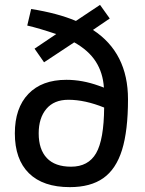

<svg xmlns="http://www.w3.org/2000/svg" viewBox="-20 -760 594 789"><path d="M41 -212Q41 -316 96.5 -374Q152 -432 253 -432Q318 -432 385 -408L407 -400Q403 -461 373.5 -507Q344 -553 285 -586L161 -504L122 -560L211 -620Q140 -644 92 -655L108 -723Q216 -706 292 -674L391 -740L431 -684L362 -637Q506 -543 506 -352Q506 -223 481.5 -144Q457 -65 404.5 -28Q352 9 267 9Q157 9 99 -48Q41 -105 41 -212ZM408 -318Q329 -350 261 -350Q202 -350 170.5 -312.5Q139 -275 139 -212Q139 -146 172.5 -110.5Q206 -75 272 -75Q343 -75 375 -130.5Q407 -186 408 -318Z"/></svg>

Font: Cairo SemiBold
Style: Regular
Weight: 600
Designer: Mohamed Gaber, the designers of Titillium
Foundry: Kief Type Foundry
Version: Version 2.009; ttfautohint (v1.5.33-1714) -l 8 -r 50 -G 200 